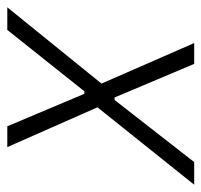

<svg xmlns="http://www.w3.org/2000/svg" viewBox="-55 -519 552 526"><g transform="rotate(-90 221.0 -256.0)"><path d="M-22 0 190 -265 81 -512H138L227 -301H234L402 -512H464L255 -254L366 0H309L217 -218H210L40 0Z"/></g></svg>

Font: IBM Plex Sans Cond Light
Style: Italic
Weight: 300
Width: 3
Italic angle: -11°
Designer: Mike Abbink, Paul van der Laan, Pieter van Rosmalen
Foundry: Bold Monday
Version: Version 1.3